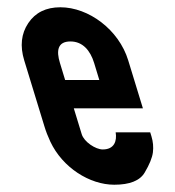

<svg xmlns="http://www.w3.org/2000/svg" viewBox="-20 -502 481 528"><path d="M262.5 -91C242.9 -91 211.2 -111.7 204.7 -133L183 -204H373L332.6 -336C306.8 -420.6 223.5 -482 146 -482C106.6 -482 77.2 -467.5 57.8 -438.5C38.3 -409.5 34.6 -375.3 46.6 -336L102 -155C106.2 -141 111.7 -126.8 118.4 -112.5C152 -41 226.6 6 294.2 6C336.8 6 364.8 -5.2 377.9 -27.5C391.1 -49.8 398.6 -68.3 400.5 -83C402.3 -97.7 401 -112.3 396.5 -127L393.1 -138H298.1C302 -114.3 294.4 -91 262.5 -91ZM173.7 -388C207.7 -388 228.4 -362.8 238.8 -329L253.1 -282H159.1L144.8 -329C134.6 -362.2 138 -388 173.7 -388Z"/></svg>

Font: Din Kursivschrift
Style: LeftEng
Weight: 400
Version: Version 1.089